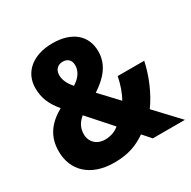

<svg xmlns="http://www.w3.org/2000/svg" viewBox="-163 -880 1040 1047"><g transform="rotate(-30 357.5 -356.5)"><path d="M298 -723C173 -723 95 -656 95 -557C95 -494 116 -447 160 -394C77 -347 33 -286 33 -195C33 -75 116 10 267 10C358 10 414 -14 468 -51L513 0H715L578 -146C629 -216 666 -306 684 -390H517C507 -341 492 -297 471 -261L368 -371C442 -419 493 -477 493 -560C493 -663 417 -723 298 -723ZM296 -608C323 -608 346 -593 346 -557C346 -521 325 -489 284 -463C259 -491 243 -522 243 -552C243 -592 269 -608 296 -608ZM245 -300 374 -155C351 -136 322 -124 285 -124C233 -124 198 -159 198 -207C198 -246 214 -275 245 -300Z"/></g></svg>

Font: Noto Sans Thai SemCond ExtBd
Style: Regular
Weight: 800
Width: 4
Designer: Monotype Design Team
Foundry: Monotype Imaging Inc.
Version: Version 2.002